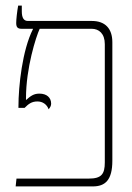

<svg xmlns="http://www.w3.org/2000/svg" viewBox="-20 -667 471 687"><path d="M36 0H312C356 0 382 -22 382 -92V-516C382 -565 356 -592 309 -592H80C65 -592 58 -603 58 -627V-647H45C41 -625 38 -597 38 -585C38 -571 42 -564 57 -564H98V-563C60 -488 46 -360 46 -285V-281H68C82 -295 93 -304 114 -304C133 -304 148 -293 154 -276C160 -283 163 -289 163 -296C163 -318 147 -332 121 -332C101 -332 90 -324 73 -309V-316C73 -424 109 -536 122 -564H308C334 -564 355 -547 355 -509V-86C355 -44 343 -28 298 -28H39Z"/></svg>

Font: Noto Serif Hebrew Condensed Thin
Style: Regular
Weight: 100
Width: 3
Designer: Monotype Design Team
Foundry: Monotype Imaging Inc.
Version: Version 2.004